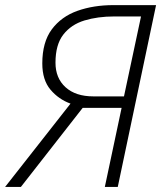

<svg xmlns="http://www.w3.org/2000/svg" viewBox="-45 -734 635 754"><path d="M-24.9 0 231.9 -327.1Q185.5 -343.8 153.3 -381.8Q121.1 -419.9 121.1 -484.9Q121.1 -568.4 158.4 -618.7Q195.8 -668.9 259 -691.4Q322.3 -713.9 400.4 -713.9H567.9L417.5 0H366.7L432.6 -310.5H279.8L37.1 0ZM321.8 -355.5H441.9L508.8 -669.4H403.8Q338.9 -669.4 286.6 -653.6Q234.4 -637.7 203.6 -598.1Q172.9 -558.6 172.9 -487.8Q172.9 -427.2 212.4 -391.4Q252 -355.5 321.8 -355.5Z"/></svg>

Font: Open Sans Light
Style: Italic
Weight: 300
Italic angle: -12°
Designer: Monotype Design Team
Foundry: Monotype Imaging Inc.
Version: Version 3.003; ttfautohint (v1.8.4)